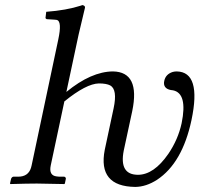

<svg xmlns="http://www.w3.org/2000/svg" viewBox="-20 -718 779 750"><path d="M207.5 -563Q222.7 -633.8 202.6 -640.1Q198.2 -641.1 194.3 -641.1L162.6 -643.1Q158.2 -645 157.7 -647.9L160.6 -671.9Q239.3 -677.7 296.9 -696.3Q299.8 -697.3 301.3 -698.2Q313 -696.3 312 -688Q311.5 -686 287.1 -583L239.3 -358.9Q336.4 -438.5 421.4 -439Q528.3 -437 496.6 -284.2L463.4 -129.9Q444.8 -35.6 518.6 -35.2Q581.1 -35.2 637.7 -117.2Q675.8 -173.3 689.5 -236.8Q713.4 -353.5 655.8 -365.2Q619.6 -368.2 620.6 -395Q621.1 -398.9 621.6 -401.9Q627 -428.2 654.8 -437Q662.6 -439 670.4 -439Q767.6 -437 728 -249Q692.4 -81.1 593.3 -15.6Q550.8 11.7 508.3 12.2Q361.3 10.3 389.2 -132.8L423.8 -294.9Q439.5 -368.2 410.6 -384.3Q395.5 -392.1 366.2 -392.1Q316.9 -391.1 231.4 -321.8L178.2 -71.8Q169.9 -32.2 201.7 -28.8Q206.5 -28.3 211.9 -27.8H231Q237.3 -25.9 237.3 -20L233.4 -1L231 1Q230 1 124 -1Q87.9 -1 21 1L19 -1L23.4 -20Q26.9 -27.3 32.2 -27.8H50.8Q90.3 -27.8 101.1 -62.5Q102.5 -67.4 103.5 -71.8Z"/></svg>

Font: Linux Biolinum Capitals O
Style: Italic Samll Caps
Weight: 400
Italic angle: -12°
Designer: Philipp H. Poll
Foundry: Philipp H. Poll
Version: Version 0.6.2